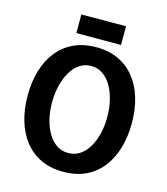

<svg xmlns="http://www.w3.org/2000/svg" viewBox="-123 -939 901 1038"><g transform="rotate(15 327.5 -420.0)"><path d="M328 4Q257 4 202.5 -21.5Q148 -47 111 -94Q74 -141 55 -205Q36 -269 36 -345Q36 -422 55 -485.5Q74 -549 111 -595.5Q148 -642 202.5 -667.5Q257 -693 328 -693Q399 -693 453 -667.5Q507 -642 544 -595.5Q581 -549 600 -485.5Q619 -422 619 -345Q619 -269 600 -205Q581 -141 544 -94Q507 -47 453 -21.5Q399 4 328 4ZM328 -101Q363 -101 391.5 -119.5Q420 -138 440 -171Q460 -204 471 -248Q482 -292 482 -343Q482 -394 471 -438.5Q460 -483 440 -516.5Q420 -550 391.5 -569Q363 -588 328 -588Q292 -588 263.5 -569Q235 -550 215 -516.5Q195 -483 184 -438.5Q173 -394 173 -343Q173 -292 184 -248Q195 -204 215 -171Q235 -138 263.5 -119.5Q292 -101 328 -101ZM203 -739V-843L453 -844V-739Z"/></g></svg>

Font: Kreon
Style: Bold
Weight: 700
Designer: Julia Petretta
Foundry: Julia Petretta and Eli Heuer
Version: Version 2.002